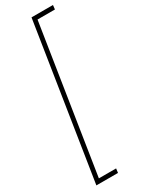

<svg xmlns="http://www.w3.org/2000/svg" viewBox="-248 -850 798 1041"><g transform="rotate(-30 150.5 -329.5)"><path d="M300.8 -812.5 297.9 -786.1H189L46.4 126H154.3L150.9 152.3H15.6L166.5 -812.5Z"/></g></svg>

Font: Mardoto Thin
Style: Italic
Weight: 250
Italic angle: -12°
Designer: Christian Robertson, Vahan Hovhannisyan
Foundry: Google
Version: Version 1.000